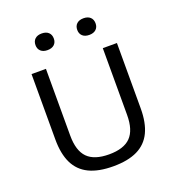

<svg xmlns="http://www.w3.org/2000/svg" viewBox="-141 -890 923 1009"><g transform="rotate(-20 321.0 -385.5)"><path d="M321.5 7.5Q239 7.5 186 -18.2Q133 -44 107.5 -96.5Q82 -149 82 -229.5V-595H162.5V-222Q162.5 -137 201 -98Q239.5 -59 321.5 -59Q404 -59 442.2 -98Q480.5 -137 480.5 -222V-595H559.5V-229.5Q559.5 -149 534.2 -96.5Q509 -44 456.2 -18.2Q403.5 7.5 321.5 7.5ZM438.5 -684.5Q414 -684.5 400.5 -697Q387 -709.5 387 -730.5Q387 -752.5 400.5 -765Q414 -777.5 438.5 -777.5Q462.5 -777.5 476 -765Q489.5 -752.5 489.5 -730.5Q489.5 -709.5 476 -697Q462.5 -684.5 438.5 -684.5ZM204.5 -684.5Q180.5 -684.5 167 -697Q153.5 -709.5 153.5 -730.5Q153.5 -752.5 167 -765Q180.5 -777.5 204.5 -777.5Q229 -777.5 242.5 -765Q256 -752.5 256 -730.5Q256 -709.5 242.5 -697Q229 -684.5 204.5 -684.5Z"/></g></svg>

Font: Encode Sans SC
Style: Regular
Weight: 400
Version: Version 3.002